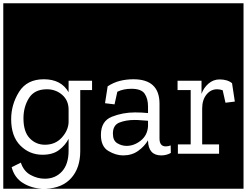

<svg xmlns="http://www.w3.org/2000/svg" viewBox="-32 -937 1504 1170"><path d="M-12 213V-917H557V213H248Q348 209 402.5 147.5Q457 86 457 -16V-388H529V-445H386V-375Q341 -454 235 -454Q132 -454 84 -377Q36 -300 36 -211Q36 -106 92 -50Q148 6 227 6Q290 6 328 -23Q366 -52 386 -91V-19Q386 64 345.5 108Q305 152 241 152Q196 152 154 129Q112 106 95 54L39 82Q56 146 107.5 178Q159 210 224 213ZM386 -269V-192Q384 -142 344.5 -98.5Q305 -55 242 -55Q187 -55 149 -94.5Q111 -134 111 -216Q111 -286 144.5 -339.5Q178 -393 254 -393Q308 -393 347 -359Q386 -325 386 -269Z M533 213V-917H1036V213ZM624 -411 608 -308 666 -301 683 -378Q720 -396 769 -396Q829 -396 849.5 -366Q870 -336 870 -288V-248Q852 -250 831.5 -251Q811 -252 791 -252Q716 -252 649.5 -225.5Q583 -199 583 -115Q583 -44 628.5 -17Q674 10 718 10Q772 10 810.5 -18Q849 -46 870 -82V-80Q872 10 951 10Q982 10 1009 -5L1008 -51Q995 -45 978 -45Q940 -45 940 -93V-305Q940 -454 781 -454Q737 -454 698 -444Q659 -434 624 -411ZM870 -167Q866 -112 825.5 -80Q785 -48 739 -48Q710 -48 683 -64Q656 -80 656 -123Q656 -175 696.5 -190.5Q737 -206 787 -206Q809 -206 830 -204Q851 -202 870 -201Z M1012 213V-917H1452V213ZM1306 -453Q1268 -453 1238.5 -427.5Q1209 -402 1196 -365V-445H1050V-388H1130V-57H1052V0H1303V-57H1200V-276Q1200 -328 1226 -360.5Q1252 -393 1291 -393Q1308 -393 1325 -387L1342 -311L1399 -318L1382 -430Q1354 -453 1306 -453Z"/></svg>

Font: Zilla Slab Highlight
Style: Regular
Weight: 400
Designer: Typotheque Type Foundry
Foundry: Typotheque type foundry
Version: Version 1.1; 2017; ttfautohint (v1.6)